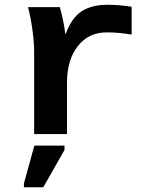

<svg xmlns="http://www.w3.org/2000/svg" viewBox="-20 -558 640 799"><path d="M527.8 -414.1Q473.1 -423.3 424.3 -423.3Q348.1 -423.3 303.5 -365.7Q258.8 -308.1 258.8 -213.9V0H122.1V-342.3Q122.1 -379.4 115.5 -429.7Q108.9 -480 96.7 -528.3H229Q246.6 -464.8 251.5 -417H253.4Q277.8 -483.4 319.3 -510.7Q360.8 -538.1 427.2 -538.1Q478 -538.1 527.8 -529.8ZM79.6 221.2V205.1L123 47.9H248.5V65.9L160.2 221.2Z"/></svg>

Font: Cousine
Style: Bold
Weight: 700
Monospace: yes
Designer: Steve Matteson
Foundry: Ascender Corporation
Version: Version 1.20